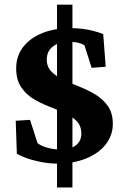

<svg xmlns="http://www.w3.org/2000/svg" viewBox="-20 -707 540 840"><path d="M229.5 113.3V-686.5H296.9V113.3ZM228.5 8.8Q187.5 8.8 138.2 -2.9Q88.9 -14.6 53.7 -34.2L48.8 -178.7L111.3 -182.6L144.5 -80.1Q166 -65.4 193.4 -59.1Q220.7 -52.7 244.1 -52.7Q288.1 -52.7 312 -71.3Q335.9 -89.8 335.9 -122.1Q335.9 -156.2 315.4 -177.2Q294.9 -198.2 262.2 -212.9Q229.5 -227.5 192.9 -241.7Q156.2 -255.9 124 -275.9Q91.8 -295.9 71.3 -327.6Q50.8 -359.4 50.8 -408.2Q50.8 -460.9 80.6 -500.5Q110.4 -540 164.6 -562Q218.8 -584 290 -584Q312.5 -584 338.4 -581.1Q364.3 -578.1 388.7 -571.8Q413.1 -565.4 431.6 -557.6L442.4 -415L380.9 -410.2L349.6 -508.8Q332 -518.6 314.9 -521.5Q297.9 -524.4 280.3 -524.4Q239.3 -524.4 211.9 -503.9Q184.6 -483.4 184.6 -446.3Q184.6 -414.1 205.6 -393.1Q226.6 -372.1 259.3 -356.9Q292 -341.8 329.1 -327.1Q366.2 -312.5 398.9 -292.5Q431.6 -272.5 452.6 -242.2Q473.6 -211.9 473.6 -165Q473.6 -115.2 442.9 -75.7Q412.1 -36.1 356.9 -13.7Q301.8 8.8 228.5 8.8Z"/></svg>

Font: Crimson Pro
Style: Bold
Weight: 700
Designer: Jacques Le Bailly
Foundry: Baron von Fonthausen
Version: Version 1.003